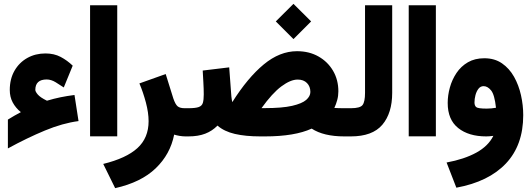

<svg xmlns="http://www.w3.org/2000/svg" viewBox="-20 -709 2758 998"><path d="M88.4 -126Q61.5 -147.9 46.1 -176.5Q30.8 -205.1 30.8 -241.2Q30.8 -298.3 55.2 -341.1Q79.6 -383.8 121.6 -407.5Q163.6 -431.2 216.3 -431.2Q261.2 -431.2 295.4 -413.1Q329.6 -395 357.9 -367.7L311.5 -254.4Q293 -267.1 269.3 -281.5Q245.6 -295.9 222.7 -295.9Q163.6 -295.9 163.6 -241.7Q163.6 -232.9 176.3 -217.8Q189 -202.6 224.1 -185.5Q259.8 -196.3 294.4 -203.4Q329.1 -210.4 367.2 -215.3L388.2 -79.6Q305.7 -68.8 213.4 -30.5Q121.1 7.8 21 62.5V-87.4Q37.6 -98.1 55.2 -107.9Q72.8 -117.7 88.4 -126Z M448.2 -681.6H589.4V-0.5H448.2Z M885.3 -9.3Q865.2 92.8 789.3 165.8Q713.4 238.8 578.6 269L516.6 143.1Q636.2 113.8 694.3 60.8Q752.4 7.8 752.4 -79.1Q752.4 -123 738.3 -176.3Q724.1 -229.5 704.6 -275.4L841.3 -324.2L880.9 -197.3Q891.6 -166 903.6 -156.2Q915.5 -146.5 940.4 -146.5H959.5V0H945.8Q928.7 0 913.3 -2.7Q897.9 -5.4 885.3 -9.3Z M1413.6 -597.7 1505.4 -689 1597.2 -597.7 1505.4 -505.9ZM1187.5 -178.2Q1267.6 -305.2 1350.8 -374Q1434.1 -442.9 1523.9 -442.9Q1586.9 -442.9 1635.3 -415.5Q1683.6 -388.2 1711.2 -341.1Q1738.8 -293.9 1738.8 -234.4Q1738.8 -210.9 1732.9 -189.2Q1727.1 -167.5 1717.8 -147.9Q1740.7 -146.5 1769.5 -146.5H1784.2V0H1769.5Q1662.1 0 1600.1 -40.5Q1511.7 0 1357.9 0H1333Q1256.3 0 1200.7 -12.9Q1145 -25.9 1110.4 -56.2Q1083.5 -28.3 1046.9 -14.2Q1010.3 0 959.5 0H939.9V-146.5H959Q996.1 -146.5 1012.9 -152.6Q1029.8 -158.7 1034.4 -174.3Q1039.1 -189.9 1039.1 -218.3Q1039.1 -247.1 1037.1 -280.3Q1035.2 -313.5 1033.7 -342.3L1171.4 -358.9L1182.6 -208Q1183.6 -198.7 1184.8 -191.2Q1186 -183.6 1187.5 -178.2ZM1356 -147Q1446.8 -147 1498.5 -158.9Q1550.3 -170.9 1571.8 -189.9Q1593.3 -209 1593.3 -231Q1593.3 -259.3 1575.7 -277.3Q1558.1 -295.4 1527.3 -295.4Q1490.2 -295.4 1442.6 -260Q1395 -224.6 1339.4 -147Z M1764.6 0V-146.5H1804.2Q1852.1 -146.5 1864.7 -163.3Q1877.4 -180.2 1877.4 -226.1V-681.6H2018.6V-226.6Q2018.6 -121.1 1967.3 -60.5Q1916 0 1803.7 0Z M2104.5 -681.6H2245.6V-0.5H2104.5Z M2544.4 -2.9Q2523.9 0 2507.3 0Q2416 0 2361.6 -43.5Q2307.1 -86.9 2307.1 -173.8Q2307.1 -213.4 2318.4 -254.2Q2329.6 -294.9 2352.8 -329.6Q2376 -364.3 2412.1 -385.3Q2448.2 -406.2 2497.6 -406.2Q2550.8 -406.2 2589.1 -379.9Q2627.4 -353.5 2651.9 -310.1Q2676.3 -266.6 2688 -214.4Q2699.7 -162.1 2699.7 -110.4Q2699.7 45.4 2609.9 140.6Q2520 235.8 2352.1 266.6L2301.3 135.7Q2393.1 118.7 2455.6 84.5Q2518.1 50.3 2544.4 -2.9ZM2558.1 -148.9Q2550.8 -216.8 2532.7 -239Q2514.6 -261.2 2493.7 -261.2Q2477.5 -261.2 2467 -247.6Q2456.5 -233.9 2451.4 -214.4Q2446.3 -194.8 2446.3 -176.3Q2446.3 -159.7 2455.6 -152.1Q2464.8 -144.5 2509.8 -144.5Q2534.2 -144.5 2558.1 -148.9Z"/></svg>

Font: Vazir Black FD-WOL-UI
Style: Black-FD-WOL-UI
Weight: 900
Designer: Saber Rastikerdar
Foundry: Saber Rastikerdar
Version: Version 30.0.0